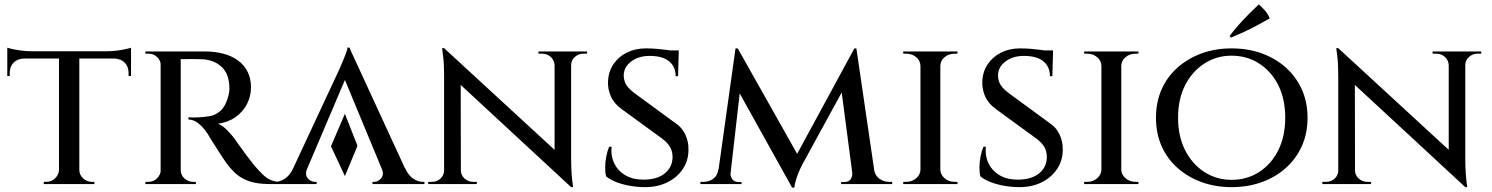

<svg xmlns="http://www.w3.org/2000/svg" viewBox="-20 -833 6754 869"><path d="M339 -597V0H247V-597ZM573 -601V-568H13V-601ZM573 -570V-489H562V-502Q562 -531 545 -549Q528 -567 498 -568V-570ZM573 -617V-591L463 -601Q482 -601 504.5 -603.5Q527 -606 545.5 -610Q564 -614 573 -617ZM249 -64V0H178V-10Q179 -10 184.5 -10Q190 -10 190 -10Q213 -10 229.5 -26Q246 -42 247 -64ZM336 -64H339Q339 -42 356 -26Q373 -10 396 -10Q396 -10 401.5 -10Q407 -10 407 -10V0H336ZM88 -570V-568Q58 -567 41 -549Q24 -531 24 -502V-489H13V-570ZM13 -617Q22 -614 40.5 -610Q59 -606 81.5 -603.5Q104 -601 123 -601L13 -591Z M786 -600H908Q953 -600 991 -590Q1029 -580 1057 -559.5Q1085 -539 1100.5 -508.5Q1116 -478 1116 -437Q1116 -398 1098 -362.5Q1080 -327 1046 -303Q1012 -279 966 -273Q987 -266 1011 -241Q1035 -216 1050 -193Q1052 -191 1064 -173.5Q1076 -156 1094.5 -131.5Q1113 -107 1132 -83Q1153 -59 1169.5 -43Q1186 -27 1205 -18.5Q1224 -10 1249 -10V0H1201Q1146 0 1110 -12Q1074 -24 1050 -45Q1026 -66 1008 -91Q1002 -98 989 -118Q976 -138 961.5 -160.5Q947 -183 935 -202Q923 -221 920 -227Q902 -255 879.5 -273.5Q857 -292 833 -292V-302Q833 -302 846 -301.5Q859 -301 879 -302Q905 -303 930.5 -307.5Q956 -312 978 -331.5Q1000 -351 1012 -393Q1015 -402 1017 -415.5Q1019 -429 1018 -445Q1016 -476 1006 -498Q996 -520 978.5 -534.5Q961 -549 939.5 -556.5Q918 -564 893 -565Q856 -566 827.5 -565.5Q799 -565 796 -566Q796 -566 793.5 -574.5Q791 -583 788.5 -591.5Q786 -600 786 -600ZM798 -600V0H707V-600ZM710 -64 719 0H638V-10Q639 -10 645 -10Q651 -10 652 -10Q675 -10 691 -26Q707 -42 708 -64ZM710 -537H708Q707 -560 691 -575Q675 -590 652 -590Q651 -590 645 -590Q639 -590 638 -590V-600H719ZM795 -64H798Q798 -41 814.5 -25.5Q831 -10 854 -10Q854 -10 859.5 -10Q865 -10 866 -10L867 0H785Z M1598 -173 1541 -36 1478 -171 1541 -318ZM1561 -618 1843 -6H1734L1530 -498ZM1370 -71Q1359 -42 1373 -26Q1387 -10 1405 -10H1413V0H1219V-10Q1219 -10 1223 -10Q1227 -10 1227 -10Q1247 -10 1269 -24Q1291 -38 1307 -71ZM1561 -618 1567 -532 1342 -3H1275L1511 -509Q1512 -511 1518 -524.5Q1524 -538 1531.5 -556Q1539 -574 1545.5 -591Q1552 -608 1553 -618ZM1708 -71H1814Q1829 -38 1851 -24Q1873 -10 1893 -10Q1893 -10 1897 -10Q1901 -10 1901 -10V0H1666V-10H1674Q1691 -10 1705 -26Q1719 -42 1708 -71Z M1990 -615 2555 -95 2565 14 2001 -508ZM1993 -62V0H1918V-10Q1918 -10 1926.5 -10Q1935 -10 1935 -10Q1958 -10 1974 -25Q1990 -40 1990 -62ZM2066 -62Q2066 -40 2082.5 -25Q2099 -10 2121 -10Q2121 -10 2129.5 -10Q2138 -10 2138 -10V0H2063V-62ZM1990 -615 2065 -527 2066 0H1990V-493Q1990 -544 1985.5 -579.5Q1981 -615 1981 -615ZM2565 -600V-111Q2565 -78 2567 -49.5Q2569 -21 2571.5 -3.5Q2574 14 2574 14H2565L2490 -75V-600ZM2562 -538V-600H2637V-590Q2637 -590 2628.5 -590Q2620 -590 2620 -590Q2598 -590 2581.5 -575Q2565 -560 2565 -538ZM2490 -538Q2489 -560 2473 -575Q2457 -590 2434 -590Q2434 -590 2425.5 -590Q2417 -590 2417 -590V-600H2492V-538Z M2902 -614Q2928 -614 2951.5 -612Q2975 -610 2994.5 -607.5Q3014 -605 3029 -601.5Q3044 -598 3052 -595L3049 -488H3038Q3038 -531 3008.5 -555.5Q2979 -580 2920 -580Q2870 -580 2836.5 -554.5Q2803 -529 2803 -491Q2803 -476 2808 -462.5Q2813 -449 2824 -436.5Q2835 -424 2851 -412L3038 -275Q3067 -256 3082 -223.5Q3097 -191 3096 -154Q3096 -106 3070 -67.5Q3044 -29 3000 -7.5Q2956 14 2900 14Q2866 14 2831.5 8Q2797 2 2769 -9Q2741 -20 2723 -35Q2719 -51 2719 -75Q2719 -99 2724 -124.5Q2729 -150 2737 -169H2748Q2744 -124 2762 -90Q2780 -56 2814.5 -37.5Q2849 -19 2896 -20Q2957 -21 2990.5 -49.5Q3024 -78 3024 -123Q3024 -148 3012.5 -168Q3001 -188 2975 -207L2794 -339Q2759 -364 2744.5 -397.5Q2730 -431 2732 -466Q2734 -509 2756.5 -542.5Q2779 -576 2817 -595Q2855 -614 2902 -614ZM3052 -605V-587H2969V-605Z M3847 -614 3856 -536 3610 -86Q3610 -86 3602 -69.5Q3594 -53 3586 -29.5Q3578 -6 3575 16H3565L3543 -54ZM3252 -66V0H3150V-10Q3150 -10 3157 -10Q3164 -10 3164 -10Q3190 -10 3209 -24.5Q3228 -39 3231 -66ZM3286 -51Q3285 -38 3293 -24Q3301 -10 3322 -9H3336V0H3278L3280 -51ZM3309 -614H3319L3343 -542L3281 0H3223ZM3319 -614 3599 -117 3565 16 3298 -464ZM3856 -614 3946 0H3844L3784 -457L3847 -614ZM3916 -66H3936Q3940 -39 3959.5 -24.5Q3979 -10 4004 -10Q4004 -10 4011 -10Q4018 -10 4018 -10V0H3916ZM3837 -51H3844L3846 0H3787V-9H3802Q3824 -10 3831.5 -24Q3839 -38 3837 -51Z M4236 -600V0H4146V-600ZM4149 -64V0H4068V-10Q4068 -10 4074.5 -10Q4081 -10 4082 -10Q4108 -10 4126.5 -26Q4145 -42 4146 -64ZM4233 -64H4236Q4237 -42 4255.5 -26Q4274 -10 4301 -10Q4301 -10 4307 -10Q4313 -10 4313 -10L4314 0H4233ZM4233 -536V-600H4314L4313 -590Q4313 -590 4307 -590Q4301 -590 4301 -590Q4274 -590 4255.5 -574.5Q4237 -559 4236 -536ZM4149 -536H4146Q4145 -559 4126.5 -574.5Q4108 -590 4081 -590Q4081 -590 4074.5 -590Q4068 -590 4068 -590V-600H4149Z M4596 -614Q4622 -614 4645.5 -612Q4669 -610 4688.5 -607.5Q4708 -605 4723 -601.5Q4738 -598 4746 -595L4743 -488H4732Q4732 -531 4702.5 -555.5Q4673 -580 4614 -580Q4564 -580 4530.5 -554.5Q4497 -529 4497 -491Q4497 -476 4502 -462.5Q4507 -449 4518 -436.5Q4529 -424 4545 -412L4732 -275Q4761 -256 4776 -223.5Q4791 -191 4790 -154Q4790 -106 4764 -67.5Q4738 -29 4694 -7.5Q4650 14 4594 14Q4560 14 4525.5 8Q4491 2 4463 -9Q4435 -20 4417 -35Q4413 -51 4413 -75Q4413 -99 4418 -124.5Q4423 -150 4431 -169H4442Q4438 -124 4456 -90Q4474 -56 4508.5 -37.5Q4543 -19 4590 -20Q4651 -21 4684.5 -49.5Q4718 -78 4718 -123Q4718 -148 4706.5 -168Q4695 -188 4669 -207L4488 -339Q4453 -364 4438.5 -397.5Q4424 -431 4426 -466Q4428 -509 4450.5 -542.5Q4473 -576 4511 -595Q4549 -614 4596 -614ZM4746 -605V-587H4663V-605Z M5055 -600V0H4965V-600ZM4968 -64V0H4887V-10Q4887 -10 4893.5 -10Q4900 -10 4901 -10Q4927 -10 4945.5 -26Q4964 -42 4965 -64ZM5052 -64H5055Q5056 -42 5074.5 -26Q5093 -10 5120 -10Q5120 -10 5126 -10Q5132 -10 5132 -10L5133 0H5052ZM5052 -536V-600H5133L5132 -590Q5132 -590 5126 -590Q5120 -590 5120 -590Q5093 -590 5074.5 -574.5Q5056 -559 5055 -536ZM4968 -536H4965Q4964 -559 4945.5 -574.5Q4927 -590 4900 -590Q4900 -590 4893.5 -590Q4887 -590 4887 -590V-600H4968Z M5554 -614Q5628 -614 5690.5 -591.5Q5753 -569 5799.5 -527.5Q5846 -486 5872 -428.5Q5898 -371 5898 -300Q5898 -229 5872 -171.5Q5846 -114 5799.5 -72.5Q5753 -31 5690.5 -8.5Q5628 14 5554 14Q5481 14 5419 -8.5Q5357 -31 5310 -72.5Q5263 -114 5237.5 -171.5Q5212 -229 5212 -300Q5212 -371 5237.5 -428.5Q5263 -486 5310 -527.5Q5357 -569 5419 -591.5Q5481 -614 5554 -614ZM5554 -19Q5624 -19 5679 -54.5Q5734 -90 5765.5 -153Q5797 -216 5797 -300Q5797 -385 5765.5 -447.5Q5734 -510 5679 -545.5Q5624 -581 5554 -581Q5486 -581 5431 -545.5Q5376 -510 5344 -447.5Q5312 -385 5312 -300Q5312 -216 5344 -153Q5376 -90 5431 -54.5Q5486 -19 5554 -19ZM5545 -670Q5564 -695 5586.5 -720.5Q5609 -746 5632.5 -769.5Q5656 -793 5677 -813Q5693 -800 5706 -784.5Q5719 -769 5727 -750Q5699 -734 5669.5 -718Q5640 -702 5610.5 -688.5Q5581 -675 5552 -663Z M6037 -615 6602 -95 6612 14 6048 -508ZM6040 -62V0H5965V-10Q5965 -10 5973.5 -10Q5982 -10 5982 -10Q6005 -10 6021 -25Q6037 -40 6037 -62ZM6113 -62Q6113 -40 6129.5 -25Q6146 -10 6168 -10Q6168 -10 6176.5 -10Q6185 -10 6185 -10V0H6110V-62ZM6037 -615 6112 -527 6113 0H6037V-493Q6037 -544 6032.5 -579.5Q6028 -615 6028 -615ZM6612 -600V-111Q6612 -78 6614 -49.5Q6616 -21 6618.5 -3.5Q6621 14 6621 14H6612L6537 -75V-600ZM6609 -538V-600H6684V-590Q6684 -590 6675.5 -590Q6667 -590 6667 -590Q6645 -590 6628.5 -575Q6612 -560 6612 -538ZM6537 -538Q6536 -560 6520 -575Q6504 -590 6481 -590Q6481 -590 6472.5 -590Q6464 -590 6464 -590V-600H6539V-538Z"/></svg>

Font: Cinzel Eorzea
Style: Regular
Weight: 500
Designer: Natanael Gama
Version: Version 2.000